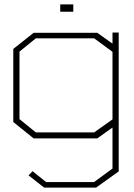

<svg xmlns="http://www.w3.org/2000/svg" viewBox="-20 -625 606 867"><path d="M414 222H179L109 167L127 148L188 197H405L488 136V-49L419 0H132L40 -74V-404L132 -477H419L488 -428V-478H516V149ZM488 -391 405 -452H142L68 -392V-87L142 -27H405L488 -86ZM252 -605H311V-572H252Z"/></svg>

Font: Turret Road ExtraLight
Style: Regular
Weight: 275
Designer: Noponies
Foundry: Noponies
Version: Version 1.001; ttfautohint (v1.8)